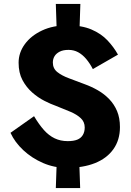

<svg xmlns="http://www.w3.org/2000/svg" viewBox="-20 -838 662 970"><path d="M262 -818 268 -637H380L386 -818ZM268 -62 262 112H385L379 -62ZM449 -489 576 -562Q555 -600 523 -634Q491 -668 442 -689Q393 -710 321 -710Q248 -710 192.5 -684Q137 -658 105.5 -615Q74 -572 74 -521Q74 -470 93.5 -433.5Q113 -397 142.5 -371Q172 -345 204.5 -328.5Q237 -312 263 -303Q304 -287 336.5 -273Q369 -259 388.5 -240.5Q408 -222 408 -194Q408 -172 398.5 -156Q389 -140 370.5 -132.5Q352 -125 322 -125Q286 -125 256.5 -139Q227 -153 202 -181Q177 -209 152 -251L33 -167Q55 -119 98 -79Q141 -39 197.5 -14.5Q254 10 317 10Q400 10 460 -14Q520 -38 553 -84.5Q586 -131 586 -196Q586 -242 571.5 -276.5Q557 -311 532 -337Q507 -363 475 -381.5Q443 -400 407 -413Q365 -429 328.5 -442.5Q292 -456 269.5 -474Q247 -492 247 -522Q247 -540 255.5 -554Q264 -568 281.5 -577Q299 -586 326 -586Q353 -586 375 -574Q397 -562 415.5 -540Q434 -518 449 -489Z"/></svg>

Font: Jost
Style: Bold
Weight: 700
Version: Version 3.710